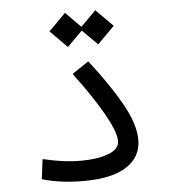

<svg xmlns="http://www.w3.org/2000/svg" viewBox="-50 -723 686 771"><g transform="rotate(-5 293.0 -337.5)"><path d="M255.9 2Q211.9 2 170.2 -3.2Q128.4 -8.3 89.4 -20L99.6 -100.1Q141.6 -90.3 178.2 -85.2Q214.8 -80.1 254.9 -80.1Q317.9 -80.1 362.8 -96.4Q407.7 -112.8 407.7 -146.5Q407.7 -182.6 365.5 -257.3Q323.2 -332 249.5 -430.2L316.4 -475.1Q393.6 -376.5 441.4 -292Q489.3 -207.5 489.3 -144Q489.3 -75.7 430.9 -36.9Q372.6 2 255.9 2ZM362.3 -539.6 301.3 -600.6 240.2 -539.6 171.9 -608.4 240.2 -677.2 301.3 -615.7 362.3 -677.2 430.7 -608.4Z"/></g></svg>

Font: Cascadia Code PL SemiLight
Style: Regular
Weight: 350
Monospace: yes
Designer: Aaron Bell
Foundry: Saja Typeworks
Version: Version 2404.023; ttfautohint (v1.8.4)